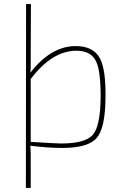

<svg xmlns="http://www.w3.org/2000/svg" viewBox="-20 -720 604 950"><path d="M132 -441Q133 -381 130 -360Q232 -492 355 -492Q443 -492 475 -430Q504 -375 502 -238Q501 -87 459 -38Q417 12 288 12Q216 12 130 1Q133 30 132 92V210H108L109 -700H133ZM132 -18Q261 -10 282 -10Q403 -10 440 -54Q477 -98 478 -242Q478 -368 456 -415Q431 -469 358 -469Q238 -469 132 -329Z"/></svg>

Font: Taylor Sans Thin
Style: Regular
Weight: 100
Italic angle: -8°
Designer: Natanael Gama
Version: Version 1.001 September 8, 2015